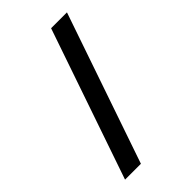

<svg xmlns="http://www.w3.org/2000/svg" viewBox="-282 -922 1164 1164"><g transform="rotate(-45 300.0 -340.0)"><path d="M202 143H66L398 -823H534Z"/></g></svg>

Font: Iosevka Extrabold Extended
Style: Regular
Weight: 800
Width: 7
Monospace: yes
Designer: Belleve Invis
Foundry: Belleve Invis
Version: Version 32.5.0; ttfautohint (v1.8.4)